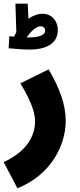

<svg xmlns="http://www.w3.org/2000/svg" viewBox="-50 -795 434 1046"><path d="M110 -525C240 -525 265 -587 265 -631C265 -681 232 -720 181 -720C156 -720 129 -710 105 -693L101 -775H34L39 -620C35 -612 30 -604 27 -595C17 -596 8 -597 1 -598L-3 -532C16 -530 75 -525 110 -525ZM171 -652C186 -652 196 -641 196 -629C196 -611 181 -591 103 -591C101 -591 98 -591 96 -591C113 -619 146 -652 171 -652ZM45 231C230 156 308 -5 308 -137C308 -227 273 -318 215 -417L61 -341C109 -261 141 -192 141 -134C141 -65 106 26 -30 88Z"/></svg>

Font: Noto Sans Arabic ExtCond Blk
Style: Regular
Weight: 900
Width: 2
Designer: Monotype Design Team, Nadine Chahine, Nizar Qandah and Khaled Hosny
Foundry: Monotype Imaging Inc.
Version: Version 2.012